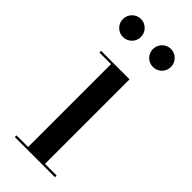

<svg xmlns="http://www.w3.org/2000/svg" viewBox="-216 -688 724 724"><g transform="rotate(45 146.0 -326.0)"><path d="M172.5 -603C172.5 -576.5 194 -555 220.5 -555C247 -555 268.5 -576.5 268.5 -603C268.5 -629.5 247 -651.5 220.5 -651.5C194 -651.5 172.5 -629.5 172.5 -603ZM12.5 -603C12.5 -576.5 34 -555 60.5 -555C87 -555 108.5 -576.5 108.5 -603C108.5 -629.5 87 -651.5 60.5 -651.5C34 -651.5 12.5 -629.5 12.5 -603ZM39 -9V0H253V-9H191V-460H39V-451H101V-9Z"/></g></svg>

Font: Bodoni* 24
Style: Regular
Weight: 400
Version: Version 2.3